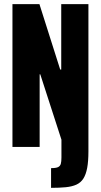

<svg xmlns="http://www.w3.org/2000/svg" viewBox="-20 -708 485 925"><path d="M226 197V102Q250 102 260 97Q270 92 273 81Q276 70 276 51V-35L174 -350H171V0H40V-688H170L270 -373H275V-688H406V21Q406 69 400 101Q394 133 381.5 152.5Q369 172 348 181.5Q327 191 296.5 194Q266 197 226 197Z"/></svg>

Font: Saira ExtraCondensed ExtraBold
Style: Regular
Weight: 800
Width: 2
Designer: Hector Gatti with collaboration of the Omnibus-Type team
Foundry: Omnibus-Type
Version: Version 1.101